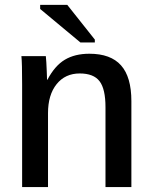

<svg xmlns="http://www.w3.org/2000/svg" viewBox="-20 -755 614 775"><path d="M173.8 -298.3V0H69.3V-413.6Q69.3 -459 68.6 -486.6Q67.9 -514.2 66.4 -528.3H165Q166 -520 167 -503.4Q168 -486.8 168.7 -467.8Q169.4 -448.7 169.9 -433.1H171.4Q201.2 -489.7 241.7 -513.9Q282.2 -538.1 340.8 -538.1Q426.8 -538.1 468.5 -491.2Q510.3 -444.3 510.3 -346.7V0H405.8V-322.3Q405.8 -396 381.8 -427.2Q357.9 -458.5 301.8 -458.5Q243.2 -458.5 208.5 -415.3Q173.8 -372.1 173.8 -298.3ZM362.8 -595.2V-583.5H304.7L142.1 -718.8V-735.4H251.5Z"/></svg>

Font: Arimo Medium
Style: Regular
Weight: 500
Designer: Steve Matteson
Foundry: Monotype Imaging Inc.
Version: Version 1.33